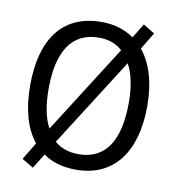

<svg xmlns="http://www.w3.org/2000/svg" viewBox="-86 -827 868 941"><g transform="rotate(10 348.0 -356.0)"><path d="M640 -358C640 -474 612 -567 560 -630L611 -714L554 -749L510 -677C466 -708 412 -725 349 -725C153 -725 57 -587 57 -359C57 -242 82 -149 135 -83L83 3L140 37L186 -37C228 -6 283 10 349 10C539 10 640 -131 640 -358ZM149 -358C149 -542 213 -647 349 -647C398 -647 436 -633 466 -605L187 -166C161 -213 149 -278 149 -358ZM548 -358C548 -173 485 -67 348 -67C300 -67 260 -81 229 -108L509 -548C535 -501 548 -436 548 -358Z"/></g></svg>

Font: Noto Sans Sinhala SemiCondensed
Style: Regular
Weight: 400
Width: 4
Designer: Jelle Bosma - Monotype Design Team
Foundry: Monotype Imaging Inc.
Version: Version 2.006